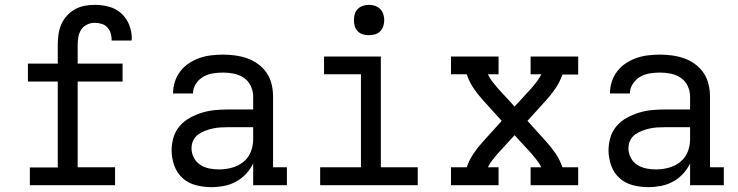

<svg xmlns="http://www.w3.org/2000/svg" viewBox="-20 -763 3040 791"><path d="M103 0V-73H218V-427H95V-501H218V-579Q218 -600 221 -621.5Q224 -643 232.5 -662.5Q241 -682 255.5 -698Q270 -714 288.5 -724.5Q307 -735 328 -739Q349 -743 370 -743Q400 -743 428.5 -735.5Q457 -728 479 -708.5Q501 -689 512 -661Q523 -633 523 -604Q523 -602 522.5 -600Q522 -598 522 -596H440Q440 -597 440 -598Q440 -599 440 -600Q440 -614 435.5 -627.5Q431 -641 421.5 -651Q412 -661 398 -665Q384 -669 370 -669Q354 -669 339 -662Q324 -655 315 -641.5Q306 -628 303 -611.5Q300 -595 300 -579V-501H485V-427H300V-74H454V0Z M851 8Q819 8 787.5 0Q756 -8 732.5 -29Q709 -50 698 -81Q687 -112 687 -143Q687 -171 695 -197.5Q703 -224 721 -244.5Q739 -265 763 -278Q787 -291 813 -299Q839 -307 866 -309.5Q893 -312 921 -312H1023V-365Q1023 -388 1013 -409Q1003 -430 984.5 -442.5Q966 -455 943.5 -459.5Q921 -464 899 -464Q877 -464 856 -460.5Q835 -457 817 -446.5Q799 -436 787 -417.5Q775 -399 775 -378Q775 -378 775 -378Q775 -378 775 -378H693Q693 -378 693 -378.5Q693 -379 693 -379Q693 -403 700.5 -426.5Q708 -450 723 -469.5Q738 -489 758.5 -502.5Q779 -516 802 -524Q825 -532 849.5 -535Q874 -538 899 -538Q924 -538 949.5 -534.5Q975 -531 999 -522.5Q1023 -514 1044 -498.5Q1065 -483 1079 -462Q1093 -441 1099 -416Q1105 -391 1105 -365V-74H1162V0H1023V-90Q1012 -66 993.5 -46.5Q975 -27 952 -14.5Q929 -2 903 3Q877 8 851 8ZM882 -65Q909 -65 935 -72Q961 -79 982 -95.5Q1003 -112 1013 -137Q1023 -162 1023 -189V-239H921Q904 -239 888 -238Q872 -237 856 -233.5Q840 -230 824.5 -224Q809 -218 796 -208.5Q783 -199 776 -184Q769 -169 769 -152Q769 -132 778.5 -113.5Q788 -95 805 -84Q822 -73 842 -69Q862 -65 882 -65Z M1299 0V-74H1467V-457H1315V-530H1549V-74H1701V0ZM1500 -618Q1487 -618 1475 -621.5Q1463 -625 1454 -634Q1445 -643 1441.5 -655Q1438 -667 1438 -680Q1438 -693 1441.5 -705Q1445 -717 1454 -726Q1463 -735 1475 -739Q1487 -743 1500 -743Q1513 -743 1525 -739Q1537 -735 1546 -726Q1555 -717 1559 -705Q1563 -693 1563 -680Q1563 -667 1559 -655Q1555 -643 1546 -634Q1537 -625 1525 -621.5Q1513 -618 1500 -618Z M1838 0V-74H1903Q1913 -104 1931 -130.5Q1949 -157 1971 -181L2047 -265L1971 -349Q1949 -373 1931 -399.5Q1913 -426 1903 -457H1838V-530H2034V-457H1990Q1998 -440 2009 -426Q2020 -412 2032 -398L2100 -324L2168 -398Q2180 -412 2191 -426Q2202 -440 2210 -457H2166V-530H2362V-456H2297Q2287 -426 2269 -399.5Q2251 -373 2229 -349L2153 -265L2229 -181Q2251 -157 2269 -130.5Q2287 -104 2297 -74H2362V0H2166V-74H2210Q2202 -90 2191 -104Q2180 -118 2168 -132L2100 -206L2032 -132Q2020 -118 2009 -104Q1998 -90 1990 -74H2034V0Z M2651 8Q2619 8 2587.5 0Q2556 -8 2532.5 -29Q2509 -50 2498 -81Q2487 -112 2487 -143Q2487 -171 2495 -197.5Q2503 -224 2521 -244.5Q2539 -265 2563 -278Q2587 -291 2613 -299Q2639 -307 2666 -309.5Q2693 -312 2721 -312H2823V-365Q2823 -388 2813 -409Q2803 -430 2784.5 -442.5Q2766 -455 2743.5 -459.5Q2721 -464 2699 -464Q2677 -464 2656 -460.5Q2635 -457 2617 -446.5Q2599 -436 2587 -417.5Q2575 -399 2575 -378Q2575 -378 2575 -378Q2575 -378 2575 -378H2493Q2493 -378 2493 -378.5Q2493 -379 2493 -379Q2493 -403 2500.5 -426.5Q2508 -450 2523 -469.5Q2538 -489 2558.5 -502.5Q2579 -516 2602 -524Q2625 -532 2649.5 -535Q2674 -538 2699 -538Q2724 -538 2749.5 -534.5Q2775 -531 2799 -522.5Q2823 -514 2844 -498.5Q2865 -483 2879 -462Q2893 -441 2899 -416Q2905 -391 2905 -365V-74H2962V0H2823V-90Q2812 -66 2793.5 -46.5Q2775 -27 2752 -14.5Q2729 -2 2703 3Q2677 8 2651 8ZM2682 -65Q2709 -65 2735 -72Q2761 -79 2782 -95.5Q2803 -112 2813 -137Q2823 -162 2823 -189V-239H2721Q2704 -239 2688 -238Q2672 -237 2656 -233.5Q2640 -230 2624.5 -224Q2609 -218 2596 -208.5Q2583 -199 2576 -184Q2569 -169 2569 -152Q2569 -132 2578.5 -113.5Q2588 -95 2605 -84Q2622 -73 2642 -69Q2662 -65 2682 -65Z"/></svg>

Font: Iosevka Curly Slab Extended
Style: Regular
Weight: 400
Width: 7
Monospace: yes
Designer: Belleve Invis
Foundry: Belleve Invis
Version: Version 11.1.0; ttfautohint (v1.8.3)